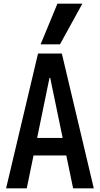

<svg xmlns="http://www.w3.org/2000/svg" viewBox="-20 -1020 540 1040"><path d="M13 0 186 -730H315L488 0H376L252 -598H248L125 0ZM111 -178V-273H389V-178ZM305 -780H200L291 -1000H426Z"/></svg>

Font: M PLUS Code Latin Medium
Style: Regular
Weight: 500
Designer: Coji Morishita
Foundry: UNDERFOREST DESIGN
Version: Version 1.002; ttfautohint (v1.8.3)